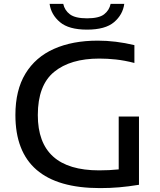

<svg xmlns="http://www.w3.org/2000/svg" viewBox="-20 -958 822 985"><path d="M493.5 7Q59 7 59 -368Q59 -495.5 110.5 -580.2Q162 -665 256.8 -707.2Q351.5 -749.5 481.5 -749.5Q573 -749.5 669.5 -726.5V-635Q619 -648 575 -652.8Q531 -657.5 489.5 -657.5Q341 -657.5 257.5 -589Q174 -520.5 174 -367.5Q174 -84 488.5 -84Q541.5 -84 589 -89V-360H693V-10Q637.5 -1 590.8 3Q544 7 493.5 7ZM426.5 -806Q333 -806 287.5 -844.5Q242 -883 234.5 -938H304.5Q311.5 -905 338.8 -884.5Q366 -864 426.5 -864Q487.5 -864 514 -884.5Q540.5 -905 547.5 -938H617.5Q610 -882.5 565 -844.2Q520 -806 426.5 -806Z"/></svg>

Font: Encode Sans Expanded Medium
Style: Regular
Weight: 500
Width: 7
Designer: Multiple Designers
Foundry: Impallari Type
Version: Version 3.000; ttfautohint (v1.8.3) -l 8 -r 50 -G 200 -x 14 